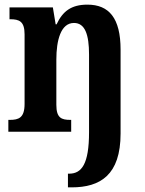

<svg xmlns="http://www.w3.org/2000/svg" viewBox="-20 -568 624 828"><path d="M273 240H289C412 240 500 187 500 8V-354C500 -490 450 -548 357 -548C287 -548 250 -519 224 -463H220L208 -536H21V-485H24C63 -485 86 -476 86 -420V-120C86 -60 61 -51 22 -51H16V0H287V-51H284C245 -51 223 -59 223 -116V-311C223 -394 242 -469 299 -469C347 -469 364 -418 364 -333V2C364 140 332 181 278 181H273Z"/></svg>

Font: Noto Serif Sinhala Condensed
Style: Bold
Weight: 700
Width: 3
Designer: Jelle Bosma - Monotype Design Team
Foundry: Monotype Imaging Inc.
Version: Version 2.007